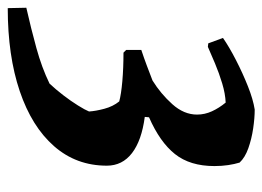

<svg xmlns="http://www.w3.org/2000/svg" viewBox="-130 -449 678 496"><g transform="rotate(90 209.0 -201.0)"><path d="M-18 118 -19 70Q34 58 85 44Q136 30 177 10Q192 -6 207 -25.5Q222 -45 233.5 -63.5Q245 -82 249 -92Q248 -109 242 -131.5Q236 -154 223 -170Q205 -175 171 -178Q137 -181 97 -181L90 -188V-227Q111 -234 131 -241.5Q151 -249 169 -256Q203 -277 230 -307Q257 -337 257 -371Q257 -391 248.5 -409.5Q240 -428 226 -445Q203 -444 176.5 -436Q150 -428 125 -417.5Q100 -407 82 -399L73 -400L59 -438Q82 -454 116 -471.5Q150 -489 184 -502.5Q218 -516 244 -520Q266 -520 293 -516Q320 -512 344 -503.5Q368 -495 381 -481Q385 -468 387.5 -451.5Q390 -435 390 -416Q390 -353 359 -314Q328 -275 264 -247L263 -236Q324 -228 356.5 -203Q389 -178 389 -138Q389 -59 338.5 -1.5Q288 56 196.5 87Q105 118 -18 118Z"/></g></svg>

Font: Labrada
Style: Bold Italic
Weight: 700
Italic angle: -7°
Designer: Mercedes Jáuregui
Foundry: Omnibus-Type Team
Version: Version 1.000; ttfautohint (v1.8.4.7-5d5b)